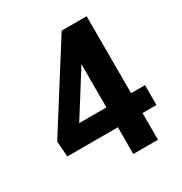

<svg xmlns="http://www.w3.org/2000/svg" viewBox="-167 -834 907 957"><g transform="rotate(-30 287.0 -355.5)"><path d="M546.9 -153.8H33.5L27.1 -243.2L322.9 -710.9H435.8L315.4 -502.1L168.2 -268.1H546.9ZM466.7 0H324.7V-710.9H466.7Z"/></g></svg>

Font: Heebo
Style: Regular
Weight: 400
Designer: Oded Ezer
Foundry: Ezer Type House
Version: Version 3.100